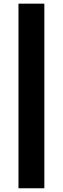

<svg xmlns="http://www.w3.org/2000/svg" viewBox="-20 -784 340 1040"><path d="M80.1 235.8V-764.2H220.2V235.8Z"/></svg>

Font: Syncopate
Style: Bold
Weight: 700
Designer: Astigmatic (AOETI)
Foundry: Astigmatic (AOETI)
Version: Version 1.001 2011